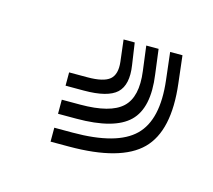

<svg xmlns="http://www.w3.org/2000/svg" viewBox="-40 -18 258 233"><g transform="rotate(15 89.0 98.5)"><path d="M150 26.8H165.5L169.5 61Q176.5 119.2 151.2 144.4Q126 169.5 61 169.5H38V152H61Q116.5 152 138.1 130.9Q159.8 109.8 154 61ZM91.5 26.8H105.5L109.5 54.2Q113.2 78.2 102 88.8Q90.8 99.2 61 99.2H38V82.5H61Q81.2 82.5 88.9 76Q96.5 69.5 94.8 54.2ZM120 26.8H135.5L139.5 57.8Q145.2 98.8 126.9 116.6Q108.5 134.5 61 134.5H38V116.8H61Q99 116.8 113.6 103.1Q128.2 89.5 124 57.8Z"/></g></svg>

Font: Big Shoulders Inline Display
Style: Bold
Weight: 700
Designer: Patric King
Foundry: XO Type Co
Version: Version 1.000